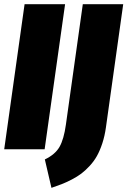

<svg xmlns="http://www.w3.org/2000/svg" viewBox="-30 -716 611 921"><path d="M282.2 -695.8 184.1 0H-9.8L87.9 -695.8ZM561 -695.8 478 -104Q472.2 -63 460.7 -28.1Q449.2 6.8 434.8 32.5Q420.4 58.1 399.9 80.1Q379.4 102.1 360.1 116.7Q340.8 131.3 314.5 145Q288.1 158.7 266.8 167Q245.6 175.3 216.8 185.1L185.1 48.8Q234.9 24.9 255.6 -11.7Q276.4 -48.3 286.1 -118.2L367.2 -695.8Z"/></svg>

Font: Fira Sans Compressed Heavy
Style: Italic
Weight: 900
Width: 3
Italic angle: -8°
Designer: Carrois Corporate & Edenspiekermann AG
Foundry: Carrois Corporate GbR & Edenspiekermann AG
Version: Version 4.203;PS 004.203;hotconv 1.0.88;makeotf.lib2.5.64775